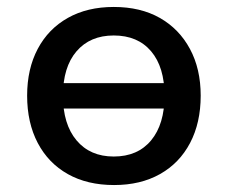

<svg xmlns="http://www.w3.org/2000/svg" viewBox="-20 -523 654 552"><path d="M308 9Q231 9 175 -22.5Q119 -54 88.5 -112Q58 -170 58 -248Q58 -325 88.5 -382.5Q119 -440 175 -471.5Q231 -503 307 -503Q384 -503 439.5 -471.5Q495 -440 526 -382.5Q557 -325 557 -248Q557 -170 526.5 -112Q496 -54 440 -22.5Q384 9 308 9ZM307 -73Q376 -73 414.5 -119.5Q453 -166 453 -248Q453 -330 414.5 -375.5Q376 -421 307 -421Q239 -421 200 -375.5Q161 -330 161 -248Q161 -166 200 -119.5Q239 -73 307 -73ZM126 -211V-284H489V-211Z"/></svg>

Font: Nunito Sans 9pt SemiBold
Style: Regular
Weight: 600
Version: Version 3.101;gftools[0.9.27]